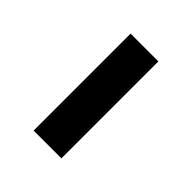

<svg xmlns="http://www.w3.org/2000/svg" viewBox="4 -464 420 420"><g transform="rotate(-45 214.0 -254.0)"><path d="M364 -211H64V-297H364Z"/></g></svg>

Font: Exo 2.0 Semi Bold
Style: Regular
Weight: 600
Designer: Natanael Gama
Version: Version 1.001;PS 001.001;hotconv 1.0.70;makeotf.lib2.5.58329